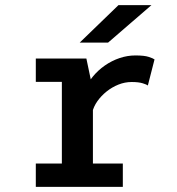

<svg xmlns="http://www.w3.org/2000/svg" viewBox="-20 -728 690 748"><path d="M119.5 0V-91H221V-409H119.5V-500H316.5L342 -378.5V-91H458.5V0ZM339.5 -290 296 -310Q296.5 -343 308.5 -373.2Q320.5 -403.5 341 -428.8Q361.5 -454 388.5 -472.8Q415.5 -491.5 446 -501.8Q476.5 -512 507.5 -512Q542.5 -512 559.8 -506.2Q577 -500.5 582 -496.5L556 -395Q552 -398.5 536 -403.5Q520 -408.5 493 -408.5Q466.5 -408.5 441.5 -398.5Q416.5 -388.5 395.2 -371.5Q374 -354.5 359.2 -333.5Q344.5 -312.5 339.5 -290ZM401 -562H290.5L441.5 -708H570Z"/></svg>

Font: Trispace Thin Medium
Style: Regular
Weight: 500
Version: Version 1.210